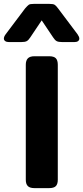

<svg xmlns="http://www.w3.org/2000/svg" viewBox="-70 -970 429 990"><path d="M-50 -771Q-50 -781 -41 -793L59 -926Q72 -941 78.5 -945.5Q85 -950 105 -950H184Q204 -950 211.5 -945.5Q219 -941 230 -926L330 -793Q339 -780 339 -771Q339 -763 332.5 -758Q326 -753 313 -753H252Q231 -753 222 -758Q213 -763 204 -777L145 -865L86 -777Q77 -763 68 -758Q59 -753 38 -753H-23Q-36 -753 -43 -758Q-50 -763 -50 -771ZM63 -43V-636Q63 -658 73.5 -669Q84 -680 108 -680H183Q208 -680 218 -669.5Q228 -659 228 -636V-43Q228 -21 218 -10.5Q208 0 183 0H108Q84 0 73.5 -10.5Q63 -21 63 -43Z"/></svg>

Font: Mitr Medium
Style: Regular
Weight: 500
Designer: Thanarat Vachiruckul
Foundry: Cadson Demak
Version: Version 1.003